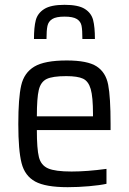

<svg xmlns="http://www.w3.org/2000/svg" viewBox="-20 -769 536 797"><path d="M56 0ZM439 -229H133Q133 -151 141.5 -117Q150 -83 179.5 -70Q209 -57 277 -57Q341 -57 422 -68V-6Q395 0 349.5 4Q304 8 261 8Q169 8 126 -15.5Q83 -39 69.5 -92Q56 -145 56 -254Q56 -362 68 -414.5Q80 -467 122.5 -492.5Q165 -518 257 -518Q343 -518 381 -493.5Q419 -469 429 -417.5Q439 -366 439 -255ZM133 -286H366V-296Q366 -367 356.5 -399.5Q347 -432 324.5 -442.5Q302 -453 255 -453Q198 -453 173.5 -441Q149 -429 141 -395.5Q133 -362 133 -286ZM248 -749Q305 -749 332 -732Q359 -715 366.5 -686Q374 -657 374 -607H322Q322 -644 318.5 -662Q315 -680 299 -690Q283 -700 248 -700Q213 -700 197 -690Q181 -680 177 -661.5Q173 -643 173 -607H121Q121 -656 128.5 -685Q136 -714 163.5 -731.5Q191 -749 248 -749Z"/></svg>

Font: Assailand
Style: Regular
Weight: 400
Designer: Hector Gatti with collaboration of the Omnibus-Type team
Foundry: Omnibus-Type
Version: Version 0.072;October 19, 2019;FontCreator 12.0.0.2547 64-bi